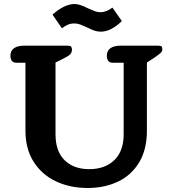

<svg xmlns="http://www.w3.org/2000/svg" viewBox="-20 -923 862 958"><path d="M415 -786Q393 -796 379.5 -801Q366 -806 351 -806Q333 -806 319 -800Q305 -794 289 -782L242 -850Q268 -874 297 -888.5Q326 -903 351 -903Q378 -903 418 -882Q440 -872 453.5 -867Q467 -862 482 -862Q510 -862 541 -885L588 -818Q563 -793 536 -779Q509 -765 483 -765Q466 -765 451.5 -770Q437 -775 415 -786ZM107 -271V-610H61Q47 -610 39.5 -619Q32 -628 32 -645Q32 -670 50 -682.5Q68 -695 98 -695H320Q331 -695 335 -690Q339 -685 339 -675Q339 -661 329.5 -651.5Q320 -642 295 -630L257 -611V-253Q257 -168 302.5 -123.5Q348 -79 425 -79Q504 -79 550.5 -124Q597 -169 597 -253V-610H542Q528 -610 520.5 -619Q513 -628 513 -645Q513 -670 531 -682.5Q549 -695 579 -695H771Q782 -695 786 -691Q790 -687 790 -677Q790 -667 781 -658.5Q772 -650 750 -635L713 -611V-271Q713 -177 674.5 -113Q636 -49 569 -17Q502 15 417 15Q330 15 259.5 -18Q189 -51 148 -115.5Q107 -180 107 -271Z"/></svg>

Font: Maitree
Style: Bold
Weight: 700
Designer: CadsonDemak Team
Foundry: CadsonDemak
Version: Version 1.002